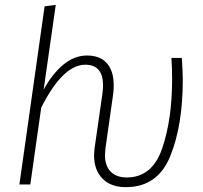

<svg xmlns="http://www.w3.org/2000/svg" viewBox="-20 -761 839 792"><path d="M368 -120Q368 -129 370 -149L402 -371Q405 -392 405 -409Q405 -494 332 -494Q239 -494 150 -317L105 0H60L164 -735L210 -741L160 -391Q196 -457 241.5 -494.5Q287 -532 339 -532Q393 -532 421 -500Q449 -468 449 -410Q449 -387 447 -374L415 -149Q413 -129 413 -122Q413 -76 437 -52.5Q461 -29 503 -29Q608 -29 649 -149Q690 -269 690 -435Q690 -480 687 -522H730Q734 -462 734 -433Q734 -243 682 -116Q630 11 499 11Q437 11 402.5 -24.5Q368 -60 368 -120Z"/></svg>

Font: Fira Sans Condensed ExtraLight
Style: Italic
Weight: 275
Width: 3
Italic angle: -8°
Designer: Carrois Corporate & Edenspiekermann AG
Foundry: Carrois Corporate GbR & Edenspiekermann AG
Version: Version 4.203